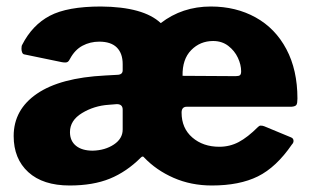

<svg xmlns="http://www.w3.org/2000/svg" viewBox="-20 -560 957 590"><path d="M538 -214Q538 -166 571 -137.5Q604 -109 654 -109Q686 -109 713.5 -123.5Q741 -138 773 -170Q777 -174 781 -174Q787 -174 792 -172L874 -138Q882 -135 882 -127Q882 -121 877 -116Q829 -46 772.5 -18Q716 10 631 10Q567 10 513.5 -13.5Q460 -37 423 -76Q419 -82 413 -76Q369 -32 317.5 -11Q266 10 194 10Q112 10 67 -31Q22 -72 22 -142Q22 -223 93.5 -272Q165 -321 303 -328L339 -330Q357 -330 357 -344V-363Q357 -396 339 -414Q321 -432 285 -432Q257 -432 233.5 -419.5Q210 -407 195 -379Q192 -373 189 -370.5Q186 -368 181 -368Q175 -368 170 -369L54 -393Q50 -394 48 -399Q46 -404 46 -410Q46 -419 48 -422Q79 -483 133 -511.5Q187 -540 290 -540Q421 -539 474 -489Q540 -540 628 -540Q705 -540 765.5 -506.5Q826 -473 860 -409Q894 -345 894 -257Q894 -243 891 -238Q888 -233 876 -232H554Q538 -232 538 -214ZM541 -327 704 -326Q714 -326 717.5 -329Q721 -332 721 -341Q721 -361 711 -382.5Q701 -404 681.5 -419Q662 -434 635 -434Q595 -434 567.5 -406Q540 -378 541 -327ZM339 -240 314 -238Q269 -235 232 -212.5Q195 -190 195 -154Q195 -127 213.5 -112Q232 -97 265 -97Q303 -98 330 -116Q357 -134 357 -162V-223Q357 -240 339 -240Z"/></svg>

Font: Libre Franklin ExtraBold
Style: Regular
Weight: 800
Designer: Pablo Impallari, Rodrigo Fuenzalida
Foundry: Impallari Type
Version: Version 1.002; ttfautohint (v1.5)